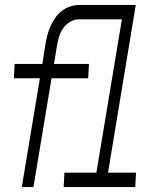

<svg xmlns="http://www.w3.org/2000/svg" viewBox="-20 -755 640 775"><path d="M68 0 141 -439H36L39 -497H151L164 -580Q167 -598 172 -616Q177 -634 185 -651.5Q193 -669 204 -684.5Q215 -700 231 -712Q247 -724 265 -729.5Q283 -735 301 -735H528L416 -58H529L526 0H237L240 -58H369L472 -677H298Q280 -677 263 -667Q246 -657 235 -641Q224 -625 218.5 -607Q213 -589 210 -571L198 -497H339L336 -439H188L115 0Z"/></svg>

Font: Iosevka Curly LtExObl
Style: Regular
Weight: 300
Width: 7
Italic angle: -9°
Monospace: yes
Designer: Belleve Invis
Foundry: Belleve Invis
Version: Version 11.1.0; ttfautohint (v1.8.3)